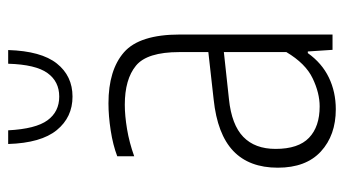

<svg xmlns="http://www.w3.org/2000/svg" viewBox="-206 -628 842 470"><g transform="rotate(-90 215.0 -393.0)"><path d="M182.5 8Q119 8 79.2 -28.5Q39.5 -65 39.5 -134Q39.5 -204 80.5 -243Q121.5 -282 206.5 -291L322.5 -304V-375Q322.5 -454 289.2 -481.2Q256 -508.5 193.5 -508.5Q167 -508.5 134 -503Q101 -497.5 67.5 -485.5V-527Q95 -537.5 130.5 -543Q166 -548.5 197 -548.5Q278.5 -548.5 322 -510.5Q365.5 -472.5 365.5 -373.5V0H328L324 -60.5H320Q295.5 -26 260.2 -9Q225 8 182.5 8ZM85.5 -139.5Q85.5 -83.5 112.8 -57.5Q140 -31.5 189.5 -31.5Q222.5 -31.5 258.5 -48.8Q294.5 -66 322.5 -113V-266L207 -253.5Q144.5 -247 115 -218.5Q85.5 -190 85.5 -139.5ZM213.5 -636.5Q163 -636.5 131.5 -675Q100 -713.5 97.5 -794H131Q134.5 -726.5 155.5 -697.8Q176.5 -669 213.5 -669Q250.5 -669 271.2 -697.8Q292 -726.5 294 -794H327.5Q325 -713 294.5 -674.8Q264 -636.5 213.5 -636.5Z"/></g></svg>

Font: Encode Sans Cnd XLt
Style: Regular
Weight: 200
Width: 3
Designer: Multiple Designers
Foundry: Impallari Type
Version: Version 3.002; ttfautohint (v1.8.3) -l 8 -r 50 -G 200 -x 14 